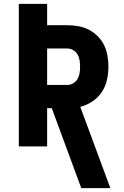

<svg xmlns="http://www.w3.org/2000/svg" viewBox="-20 -755 640 990"><path d="M399 215 247 -197H223V0H77V-735H223V-625H327Q355 -625 383.5 -620Q412 -615 437.5 -602Q463 -589 483.5 -568.5Q504 -548 516.5 -522.5Q529 -497 534 -468.5Q539 -440 539 -411Q539 -377 531.5 -343Q524 -309 505 -280.5Q486 -252 457 -232.5Q428 -213 394 -204L549 215ZM223 -317H327Q343 -317 357.5 -325.5Q372 -334 380 -348Q388 -362 390.5 -378.5Q393 -395 393 -411Q393 -427 390.5 -443.5Q388 -460 380 -474Q372 -488 357.5 -496.5Q343 -505 327 -505H223Z"/></svg>

Font: Iosevka SS04 Heavy Extended
Style: Regular
Weight: 900
Width: 7
Monospace: yes
Designer: Belleve Invis
Foundry: Belleve Invis
Version: Version 19.0.0; ttfautohint (v1.8.4)